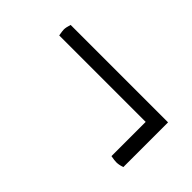

<svg xmlns="http://www.w3.org/2000/svg" viewBox="-17 -620 595 595"><g transform="rotate(45 280.0 -322.5)"><path d="M446 -225V-375H67Q64 -392 64 -398Q64 -407 69 -423H496V-227Q487 -224 481 -223Q475 -222 470 -222Q462 -222 446 -225Z"/></g></svg>

Font: Scope One
Style: Regular
Weight: 400
Designer: Dalton Maag Ltd
Foundry: Dalton Maag Ltd
Version: Version 1.001; ttfautohint (v1.4.1) -l 11 -r 50 -G 50 -x 14 